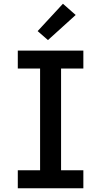

<svg xmlns="http://www.w3.org/2000/svg" viewBox="-20 -1005 540 1025"><path d="M75 0V-96H194V-639H75V-735H425V-639H306V-96H425V0ZM236 -791 181 -839 316 -985 384 -925Z"/></svg>

Font: Iosevka SS04
Style: Bold
Weight: 700
Monospace: yes
Designer: Belleve Invis
Foundry: Belleve Invis
Version: Version 19.0.0; ttfautohint (v1.8.4)